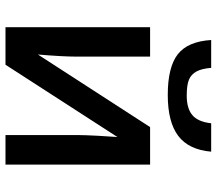

<svg xmlns="http://www.w3.org/2000/svg" viewBox="-66 -742 808 717"><g transform="rotate(90 338.5 -384.0)"><path d="M82 0ZM191.9 -540V-263.2Q191.9 -214.8 184.1 -121.1L455.1 -540H595.2V0H484.9V-272Q484.9 -294.4 487.5 -344.7Q490.2 -395 492.2 -418L222.2 0H82V-540ZM335 -606Q231.4 -606 183.3 -643.3Q135.3 -680.7 129.9 -768.1H233.9Q236.8 -732.9 247.3 -713.4Q257.8 -693.8 277.6 -685.3Q297.4 -676.8 337.9 -676.8Q385.7 -676.8 410.6 -698Q435.5 -719.2 440.9 -768.1H546.9Q539.6 -684.1 487.8 -645Q436 -606 335 -606Z"/></g></svg>

Font: Open Sans Semibold
Style: Regular
Weight: 600
Foundry: Ascender Corporation
Version: Version 1.10; ttfautohint (v1.5.65-e2d9)